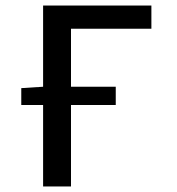

<svg xmlns="http://www.w3.org/2000/svg" viewBox="-20 -675 640 695"><path d="M136 0V-295H57V-356L136 -361V-655H528V-571H237V-361H399V-295H237V0Z"/></svg>

Font: Source Code Pro Medium
Style: Regular
Weight: 500
Monospace: yes
Designer: Paul D. Hunt, Teo Tuominen
Foundry: Adobe Systems Incorporated
Version: Version 2.030;PS 1.000;hotconv 16.6.51;makeotf.lib2.5.65220